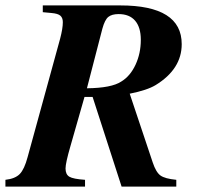

<svg xmlns="http://www.w3.org/2000/svg" viewBox="-48 -689 735 709"><path d="M110 -669H396Q623 -669 623 -526Q623 -434 527 -375Q496 -356 431 -343L516 -89Q528 -53 544.5 -41Q561 -29 603 -25V0H401L294 -331H264L212 -149Q194 -87 194 -67Q194 -45 208 -36.5Q222 -28 266 -25V0H-28V-25Q8 -29 25 -46.5Q42 -64 54 -109L174 -546Q184 -584 184 -607Q184 -623 175 -631Q166 -639 142 -641L110 -644ZM330 -583 273 -363Q364 -364 400 -388Q433 -408 452.5 -450Q472 -492 472 -542Q472 -588 451 -612.5Q430 -637 390 -637Q365 -637 352 -626.5Q339 -616 330 -583Z"/></svg>

Font: STIX MathJax Main
Style: Bold Italic
Weight: 700
Italic angle: -16.33°
Designer: MicroPress Inc., with final additions and corrections provided by Coen Hoffman, Elsevier (retired)
Version: Version 1.1.1